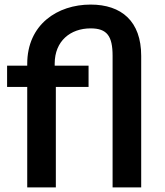

<svg xmlns="http://www.w3.org/2000/svg" viewBox="-20 -819 719 839"><path d="M99 -540V-532H11V-439H99V0H224V-439H367V-532H219V-541C219 -640 288 -695 376 -695C448 -695 472 -661 472 -575V0H597V-575C597 -726 511 -799 376 -799C231 -799 99 -712 99 -540Z"/></svg>

Font: Chess Sans SemiBold
Style: Regular
Weight: 600
Designer: Wolf Bōese
Foundry: Wolf Bōese
Version: Version 7.223;Glyphs 3.3 (3306)